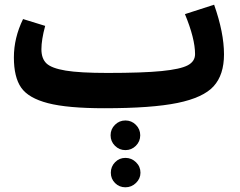

<svg xmlns="http://www.w3.org/2000/svg" viewBox="-20 -442 1021 816"><path d="M890 -422Q932 -303 932 -211Q932 -124 888 -75.5Q844 -27 734.5 -4.5Q625 18 424 18Q267 18 184 -3.5Q101 -25 70 -69.5Q39 -114 39 -198Q39 -281 78 -361L172 -332Q156 -273 156 -233Q156 -193 177.5 -172.5Q199 -152 259 -142Q319 -132 437 -132Q587 -132 667 -140Q747 -148 778 -164.5Q809 -181 809 -212Q809 -278 766 -382ZM557.5 177.5Q539 196 513 196Q487 196 468.5 177.5Q450 159 450 133Q450 107 468.5 88.5Q487 70 513 70Q539 70 557.5 88.5Q576 107 576 133Q576 159 557.5 177.5ZM577 292Q577 317 558 335.5Q539 354 513 354Q487 354 469 336Q451 318 451 292Q451 266 469 247.5Q487 229 513 229Q539 229 558 247.5Q577 266 577 292Z"/></svg>

Font: FiraGO
Style: Bold
Weight: 700
Designer: bBox Type
Foundry: bBox Type GmbH
Version: Version 1.001;PS 001.001;hotconv 1.0.88;makeotf.lib2.5.64775